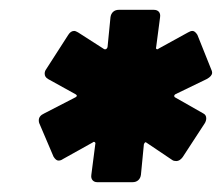

<svg xmlns="http://www.w3.org/2000/svg" viewBox="-20 -766 452 391"><path d="M166 -410 174 -472Q175 -475 173 -476.5Q171 -478 169 -476L108 -442Q104 -439 99 -439Q94 -439 89 -447L60 -515Q59 -517 59 -521Q59 -530 70 -535L134 -568Q139 -571 134 -574L78 -605Q71 -609 71 -616Q71 -621 74 -625L119 -695Q124 -703 131 -703Q134 -703 139 -700L192 -666Q194 -665 196 -666Q198 -667 199 -670L205 -731Q206 -738 210.5 -742Q215 -746 222 -746H293Q300 -746 303.5 -742Q307 -738 306 -731L298 -670Q297 -667 299 -666Q301 -665 303 -667L363 -700Q368 -703 372 -703Q377 -703 382 -695L410 -625Q412 -621 412 -618Q412 -611 401 -605L337 -574Q333 -571 336 -568L394 -535Q400 -532 400 -525Q400 -520 397 -515L352 -446Q346 -438 339 -438Q334 -438 331 -440L279 -475Q277 -477 275.5 -476Q274 -475 273 -472L267 -410Q266 -403 261.5 -399Q257 -395 250 -395H178Q172 -395 168.5 -399Q165 -403 166 -410Z"/></svg>

Font: Barlow Semi Condensed Black
Style: Italic
Weight: 900
Width: 4
Italic angle: -7°
Designer: Jeremy Tribby
Foundry: Tribby Type
Version: Version 1.408